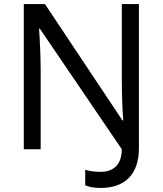

<svg xmlns="http://www.w3.org/2000/svg" viewBox="-20 -734 800 944"><path d="M475 190C590 190 663 128 663 -6V-714H579V-342C579 -268 582 -185 586 -142H582L201 -714H97V0H180V-387C180 -460 175 -554 172 -593H176L579 0C578 87 526 111 475 111C446 111 420 107 399 101V177C417 185 442 190 475 190Z"/></svg>

Font: Noto Sans Psalter Pahlavi
Style: Regular
Weight: 400
Designer: Monotype Design Team
Foundry: Monotype Imaging Inc.
Version: Version 2.002